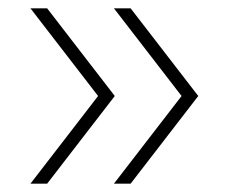

<svg xmlns="http://www.w3.org/2000/svg" viewBox="-20 -510 568 460"><path d="M53 -70 215 -280 53 -490H93L255 -280L93 -70ZM253 -70 415 -280 253 -490H293L455 -280L293 -70Z"/></svg>

Font: Encode Sans SC Expanded Thin
Style: Regular
Weight: 250
Width: 7
Designer: Multiple Designers
Foundry: Impallari Type
Version: Version 3.002